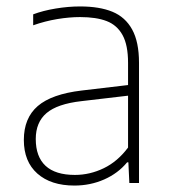

<svg xmlns="http://www.w3.org/2000/svg" viewBox="-20 -568 530 596"><path d="M411.5 -373V0H381.5L378.5 -64H374.5Q346.5 -30 303.5 -11Q260.5 8 211 8Q138 8 96 -29.2Q54 -66.5 54 -133.5Q54 -201.5 97.2 -238.8Q140.5 -276 233.5 -287L377.5 -304V-373Q377.5 -428 360.5 -459Q343.5 -490 311.2 -502.5Q279 -515 228.5 -515Q195.5 -515 157.8 -508.8Q120 -502.5 83 -489.5V-523.5Q113.5 -535 152.8 -541.5Q192 -548 228.5 -548Q289 -548 329 -531.5Q369 -515 390.2 -476.5Q411.5 -438 411.5 -373ZM377.5 -110V-271L232.5 -254Q158 -245.5 124.5 -217Q91 -188.5 91 -136.5Q91 -81.5 121.5 -53.2Q152 -25 212.5 -25Q259 -25 302 -45.8Q345 -66.5 377.5 -110Z"/></svg>

Font: Encode Sans Thin
Style: Regular
Weight: 250
Designer: Multiple Designers
Foundry: Impallari Type
Version: Version 2.000